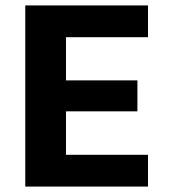

<svg xmlns="http://www.w3.org/2000/svg" viewBox="-20 -687 631 707"><path d="M525 -667V-550H223V-391H486V-277H223V-117H525V0H73V-667Z"/></svg>

Font: XXII Aven Bold
Style: Regular
Weight: 700
Designer: Lecter Johnson
Foundry: Doubletwo Studios
Version: Version 1.001